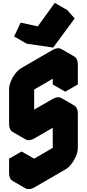

<svg xmlns="http://www.w3.org/2000/svg" viewBox="-20 -1261 603 1332"><path d="M217 -300Q182 -280 156 -295Q130 -310 130 -350V-590Q130 -617 142 -646.5Q154 -676 174 -701.5Q194 -727 217 -740L433 -865Q467 -885 493.5 -870Q520 -855 520 -815V-675L433 -625V-765L217 -640V-400L433 -525Q467 -545 493.5 -530Q520 -515 520 -475V-235Q520 -209 507.5 -179Q495 -149 475.5 -123.5Q456 -98 433 -85L217 40Q182 60 156 45Q130 30 130 -10V-110L217 -160V-60L433 -185V-425ZM349 -931 165 -958 210 -1054 328 -1028 447 -1191 498 -1133ZM433 -425V-185L346 -235V-475ZM433 -185 217 -60 130 -110 346 -235ZM433 -765V-625L346 -675V-815ZM447 -1191 328 -1028 242 -1078 360 -1241ZM328 -1028 210 -1054 123 -1104 242 -1078ZM217 -160 130 -110 43 -160 130 -210ZM130 -110V-10Q130 30 156 45L69 -5Q43 -20 43 -60V-160ZM494 -530Q467 -545 433 -525L217 -400L130 -450L346 -575Q381 -595 407 -580ZM494 -870Q467 -885 433 -865L217 -740Q194 -727 174 -701.5Q154 -676 142 -646.5Q130 -617 130 -590V-350Q130 -310 156 -295L69 -345Q43 -360 43 -400V-640Q43 -667 55 -696.5Q67 -726 87 -751.5Q107 -777 130 -790L346 -915Q381 -935 407 -920ZM210 -1054 165 -958 78 -1008 123 -1104Z"/></svg>

Font: Nabla Normal
Style: Regular
Weight: 400
Designer: Arthur Reinders Folmer
Version: Version 1.000